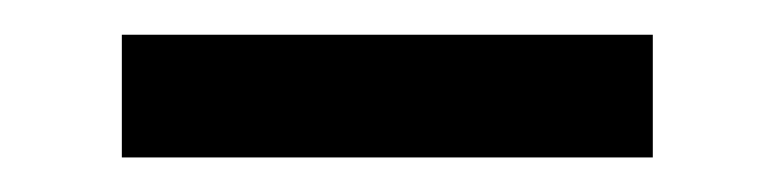

<svg xmlns="http://www.w3.org/2000/svg" viewBox="-20 -704 444 110"><path d="M49.8 -684.1H354V-613.8H49.8Z"/></svg>

Font: Sarala
Style: Regular
Weight: 400
Designer: Andres Torresi
Foundry: Huerta Tipografica
Version: Version 1.004;PS 001.003;hotconv 1.0.70;makeotf.lib2.5.58329